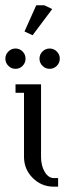

<svg xmlns="http://www.w3.org/2000/svg" viewBox="-26 -700 269 720"><path d="M5.4 -453.1Q-5.9 -464.4 -5.9 -480Q-5.9 -495.6 5.4 -506.8Q16.6 -518.1 32.2 -518.1Q47.9 -518.1 58.8 -506.8Q69.8 -495.6 69.8 -480Q69.8 -464.4 58.8 -453.1Q47.9 -441.9 32.2 -441.9Q16.6 -441.9 5.4 -453.1ZM32.2 -352.1V-383.8H127.9V-111.8Q127.9 -78.1 141.8 -55.2Q155.8 -32.2 175.8 -32.2H191.9V0H175.8Q129.4 0 96.7 -32.7Q64 -65.4 64 -111.8V-352.1ZM65.9 -582 109.9 -680.2H140.1L169.9 -666L96.2 -567.9ZM133.3 -453.1Q122.1 -464.4 122.1 -480Q122.1 -495.6 133.3 -506.8Q144.5 -518.1 160.2 -518.1Q175.8 -518.1 187 -506.8Q198.2 -495.6 198.2 -480Q198.2 -464.4 187 -453.1Q175.8 -441.9 160.2 -441.9Q144.5 -441.9 133.3 -453.1Z"/></svg>

Font: Gawaa
Style: Regular
Weight: 400
Designer: T. Christopher White
Version: Version 1.0